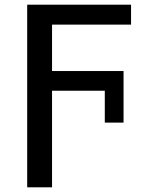

<svg xmlns="http://www.w3.org/2000/svg" viewBox="-20 -559 640 819"><path d="M96 240V-539H539V-454H202V-256H507V-36H427V-172H202V240Z"/></svg>

Font: Noto Sans Mono Medium
Style: Regular
Weight: 500
Designer: Monotype Design Team
Foundry: Monotype Imaging Inc.
Version: Version 2.014